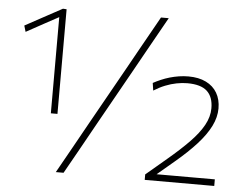

<svg xmlns="http://www.w3.org/2000/svg" viewBox="-51 -776 1067 839"><g transform="rotate(5 482.5 -357.0)"><path d="M38 -599 30 -626Q71.5 -648.5 111.8 -670.5Q152 -692.5 192 -714V-683Q157.5 -664.5 119.2 -643.5Q81 -622.5 38 -599ZM179 -254Q179 -291.5 179 -326.2Q179 -361 179 -402V-551Q179 -588 179 -624.8Q179 -661.5 179 -698L192 -714L208 -713Q208 -676.5 208 -636.2Q208 -596 208 -554V-402Q208 -361 208 -326.2Q208 -291.5 208 -254ZM223 0Q254 -55 283.5 -107.8Q313 -160.5 351 -229L490 -477Q516.5 -524.5 538.2 -563.5Q560 -602.5 580.2 -638.5Q600.5 -674.5 622 -713H656Q634.5 -674.5 614.2 -638.5Q594 -602.5 572.2 -563.5Q550.5 -524.5 524 -477L385 -229Q347 -160.5 317.5 -107.8Q288 -55 257 0ZM613 0V-24Q635.5 -43 658.2 -62.2Q681 -81.5 704 -101Q758 -146.5 796.5 -186Q835 -225.5 855.5 -262.5Q876 -299.5 876 -337Q876 -386.5 848.8 -411.8Q821.5 -437 762 -437Q739.5 -437 715 -432.2Q690.5 -427.5 665.5 -417.5Q640.5 -407.5 616 -392L611 -425Q626.5 -433.5 644.5 -441.2Q662.5 -449 682.2 -454.8Q702 -460.5 722.8 -463.8Q743.5 -467 764 -467Q809.5 -467 841.5 -451.2Q873.5 -435.5 890.2 -406.8Q907 -378 907 -339Q907 -300.5 887.5 -261.2Q868 -222 830 -180Q792 -138 736 -91L653 -21L645 -29H726Q774 -29 822.5 -29Q871 -29 918 -29V0Z"/></g></svg>

Font: Commissioner Thin
Style: Regular
Weight: 100
Designer: Kostas Bartsokas
Foundry: Kostas Bartsokas
Version: Version 1.001;gftools[0.9.23]